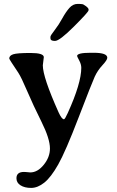

<svg xmlns="http://www.w3.org/2000/svg" viewBox="-20 -733 585 963"><path d="M232.9 -541V-548.3Q232.9 -554.7 253.7 -581.3Q274.4 -607.9 292.2 -640.4Q310.1 -672.9 327.9 -693.1Q345.7 -713.4 369.6 -713.4H377.9Q382.8 -712.4 390.4 -712.4Q397.9 -712.4 411.1 -702.1Q424.3 -691.9 424.3 -685.5V-683.1L423.8 -680.7Q423.8 -672.9 351.3 -600.3Q278.8 -527.8 256.3 -527.8H253.9Q232.9 -527.8 232.9 -541ZM300.8 -134.8Q305.7 -134.8 319.8 -166Q387.7 -315.4 387.7 -393.1Q387.7 -410.2 377.2 -429.9Q366.7 -449.7 366.7 -452.1Q366.7 -468.3 434.1 -468.3H450.2Q518.1 -468.3 518.1 -443.4Q518.1 -432.1 493.7 -405.8Q469.2 -379.4 454.8 -347.7Q440.4 -315.9 374.5 -144.3Q308.6 27.3 272 92Q235.4 156.7 202.1 183.1Q168.9 209.5 136.2 209.5Q103.5 209.5 83 196.5Q62.5 183.6 62.5 161.1Q62.5 129.4 100.1 129.4L110.8 129.9L131.8 131.8Q168.5 131.8 199.5 93.5Q230.5 55.2 230.5 11.7Q230.5 -37.1 188 -122.3Q145.5 -207.5 116.2 -276.4Q86.9 -345.2 71.8 -368.2Q26.4 -435.5 26.4 -439.5Q26.4 -454.1 46.1 -460.7Q65.9 -467.3 132.8 -467.3Q199.7 -467.3 199.7 -446.3L194.8 -405.3Q194.8 -345.7 273.9 -169.4Q289.6 -134.8 300.8 -134.8Z"/></svg>

Font: Averia Serif Libre
Style: Regular
Weight: 400
Version: Version 1.002